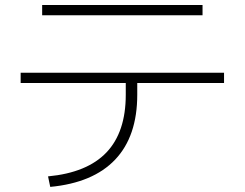

<svg xmlns="http://www.w3.org/2000/svg" viewBox="-20 -728 978 767"><path d="M482.4 -349.6V-396.5H62.5V-437.5H875V-396.5H528.3V-349.6Q528.3 -183.6 440.2 -90.6Q352.1 2.4 180.7 18.6L171.9 -23.4Q328.1 -38.1 405.3 -119.1Q482.4 -200.2 482.4 -349.6ZM148.4 -708H789.1V-667H148.4Z"/></svg>

Font: Pretendard ExtraLight
Style: Regular
Weight: 200
Designer: Base glyphs from Inter by Rasmus Andersson; Hangeul glyphs from Noto Sans CJK(Source Han Sans) by Jang Soo-young and Kan
Foundry: Kil Hyung-jin
Version: Version 1.309